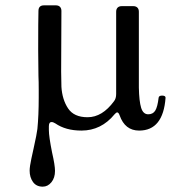

<svg xmlns="http://www.w3.org/2000/svg" viewBox="-20 -475 656 719"><path d="M600 -109Q591 14 501 14Q448 14 428 -43Q424 -54 419 -54Q415 -54 409 -47Q359 14 285 14Q226 14 187 -13Q179 -18 173 -18Q163 -18 163 -2V12Q163 36 175 96Q186 144 186 165Q186 191 172.5 207.5Q159 224 140 224Q116 224 103.5 206.5Q91 189 91 164Q91 149 97.5 119Q104 89 106 80Q118 26 120 8Q125 -42 125 -110V-139Q125 -170 124 -191L123 -287Q123 -404 124 -434Q124 -455 145 -455H189Q199 -455 204.5 -449.5Q210 -444 210 -434L209 -207L210 -150Q213 -102 235 -69Q257 -36 308 -36Q363 -36 407 -96Q415 -106 415 -123V-142V-431Q415 -441 420.5 -446.5Q426 -452 436 -452H479Q489 -452 494.5 -446.5Q500 -441 500 -431V-147Q501 -96 508.5 -71.5Q516 -47 535 -47Q553 -47 561.5 -61Q570 -75 574 -109Q575 -117 587 -117Q600 -117 600 -109Z"/></svg>

Font: Shippori Mincho B1 Medium
Style: Regular
Weight: 500
Designer: FONTDASU
Foundry: FONTDASU / Google Inc. / but / Adobe
Version: Version 3.110; ttfautohint (v1.8.3)